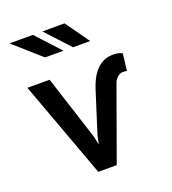

<svg xmlns="http://www.w3.org/2000/svg" viewBox="-140 -878 879 983"><g transform="rotate(-20 300.0 -386.5)"><path d="M267.1 -176.8 276.9 -129.9 286.6 -176.8 356.9 -397.9Q379.4 -469.7 415.5 -503.9Q451.7 -538.1 500.5 -538.1Q514.6 -538.1 527.3 -536.1Q540 -534.2 552.2 -526.9L541 -435.1Q539.1 -436 532.7 -436.8Q526.4 -437.5 520 -437.5Q503.4 -437.5 489 -424.6Q474.6 -411.6 468.3 -391.6L327.1 0H226.6L32.7 -528.3H153.8ZM271.5 -643.6H170.9L24.4 -773.4H151.9ZM416.5 -643.6H323.2L203.6 -773.4H324.2Z"/></g></svg>

Font: Roboto Mono
Style: Regular
Weight: 500
Designer: Google
Version: Version 2.000986; 2015; ttfautohint (v1.3)